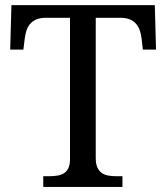

<svg xmlns="http://www.w3.org/2000/svg" viewBox="-20 -734 653 754"><path d="M356 -113.8Q356 -90.3 362.5 -76.2Q369.1 -62 380.1 -54.4Q391.1 -46.9 406.2 -44.4Q421.4 -42 438 -42H460.9V0H149.9V-42H172.9Q189.5 -42 204.3 -44.2Q219.2 -46.4 230.5 -53.2Q241.7 -60.1 248.3 -73.5Q254.9 -86.9 254.9 -108.9V-664.1H159.2Q137.2 -664.1 122.3 -657.5Q107.4 -650.9 97.9 -639.6Q88.4 -628.4 83.7 -613.5Q79.1 -598.6 77.1 -582L71.8 -539.1H20L24.9 -713.9H587.9L592.8 -539.1H541L536.1 -582Q534.2 -598.6 529.3 -613.5Q524.4 -628.4 515.1 -639.6Q505.9 -650.9 490.7 -657.5Q475.6 -664.1 453.1 -664.1H356Z"/></svg>

Font: Droid-TTFautohint Serif
Style: Regular
Weight: 400
Foundry: Ascender Corporation
Version: Version 1.00; ttfautohint (v1.00rc1.4-1a1c-dirty) -l 8 -r 50